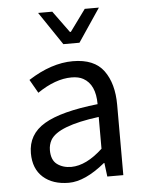

<svg xmlns="http://www.w3.org/2000/svg" viewBox="-52 -757 617 811"><g transform="rotate(-5 256.0 -351.0)"><path d="M139.2 -131.8Q139.2 -89.8 163.6 -71.8Q188 -53.7 223.6 -53.7Q287.1 -54.2 356.9 -119.1V-253.9Q182.6 -231.4 149.9 -174.3Q139.2 -154.8 139.2 -131.8ZM58.1 -126Q58.1 -206.1 129.4 -248.5Q200.7 -291 356.9 -308.1Q356.9 -391.6 306.2 -419.4Q287.1 -430.2 256.8 -430.2Q188.5 -430.2 111.8 -377.9L79.1 -435.1Q177.2 -498 268.1 -498Q358.9 -498 398.9 -443.4Q439 -388.7 439 -297.9V0H371.1L363.8 -58.1H361.8Q275.9 12.2 207.5 12.2Q139.2 12.2 98.6 -23.9Q58.1 -60.1 58.1 -126ZM140.1 -713.9H200.2L267.1 -622.1H271L337.9 -713.9H397.9L303.2 -573.2H234.9Z"/></g></svg>

Font: SourceSansPro-Regular
Style: Regular
Weight: 400
Designer: Paul D. Hunt
Foundry: Adobe Systems Incorporated
Version: Version 1.050;PS Version 1.000;hotconv 1.0.70;makeotf.lib2.5